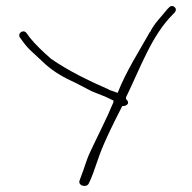

<svg xmlns="http://www.w3.org/2000/svg" viewBox="-20 -676 644 643"><path d="M47 -550 58 -535C66 -524 76 -512 91 -499L133 -460C161 -435 194 -416 236 -397L286 -371C309 -361 334 -353 354 -342C354 -342 359 -340 360 -339V-334C337 -278 307 -221 282 -167C269 -140 261 -108 251 -84L246 -70C242 -53 270 -47 277 -61L284 -76C294 -99 304 -132 314 -159C334 -212 362 -267 388 -318L390 -321H394C402 -321 409 -327 409 -332C409 -336 406 -341 402 -344V-350C452 -453 488 -557 559 -628C564 -633 569 -637 569 -644C569 -650 562 -656 556 -656C550 -656 547 -652 541 -646C523 -623 495 -596 483 -569H482C447 -506 403 -439 374 -365C364 -369 357 -371 345 -375V-376C276 -406 207 -440 151 -479C128 -499 98 -527 80 -550L69 -565C58 -580 37 -564 47 -550ZM286 -371Z"/></svg>

Font: Stray Cat
Style: LtExt
Weight: 300
Version: Version 1.0